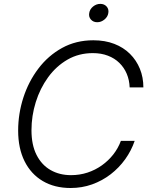

<svg xmlns="http://www.w3.org/2000/svg" viewBox="-20 -941 768 971"><path d="M336.9 9.8Q255.9 9.8 196.3 -25.4Q136.7 -60.5 104.2 -125.7Q71.8 -190.9 71.8 -280.3Q71.8 -365.7 98.1 -447.3Q124.5 -528.8 174.1 -594.2Q223.6 -659.7 293.9 -698.5Q364.3 -737.3 452.1 -737.3Q511.2 -737.3 557.9 -719.2Q604.5 -701.2 637.2 -668.7Q669.9 -636.2 687.5 -593Q705.1 -549.8 705.1 -499H635.7Q634.3 -536.1 621.1 -567.6Q607.9 -599.1 583.7 -622.8Q559.6 -646.5 525.6 -659.4Q491.7 -672.4 449.7 -672.4Q378.4 -672.4 321.3 -639.4Q264.2 -606.4 223.4 -550.3Q182.6 -494.1 160.9 -424.6Q139.2 -355 139.2 -282.2Q139.2 -208 165 -157.2Q190.9 -106.4 236.1 -80.8Q281.2 -55.2 339.4 -55.2Q382.8 -55.2 422.4 -68.1Q461.9 -81.1 495.1 -104.7Q528.3 -128.4 553 -159.9Q577.6 -191.4 591.3 -228.5H661.1Q644 -178.7 613 -135.5Q582 -92.3 539.6 -59.6Q497.1 -26.9 445.8 -8.5Q394.5 9.8 336.9 9.8ZM471.7 -828.6Q451.7 -828.6 439.7 -842.3Q427.7 -856 431.2 -875Q434.1 -894.5 450.7 -908Q467.3 -921.4 487.3 -921.4Q507.3 -921.4 519.3 -908Q531.2 -894.5 527.8 -875Q524.9 -856 508.3 -842.3Q491.7 -828.6 471.7 -828.6Z"/></svg>

Font: Inter Light
Style: Italic
Weight: 300
Italic angle: -9.3988°
Designer: Rasmus Andersson
Foundry: rsms
Version: Version 4.001;git-66647c0bb